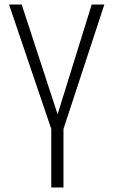

<svg xmlns="http://www.w3.org/2000/svg" viewBox="-20 -830 502 850"><path d="M207 0V-259L20 -810H76L235 -324L386 -810H442L261 -259V0Z"/></svg>

Font: Oswald ExtraLight
Style: Regular
Weight: 250
Designer: Vernon Adams
Foundry: Vernon Adams
Version: Version 4.100; ttfautohint (v1.8.1.43-b0c9)